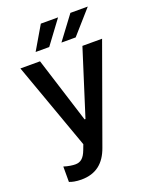

<svg xmlns="http://www.w3.org/2000/svg" viewBox="-173 -850 916 1149"><g transform="rotate(-20 285.5 -276.0)"><path d="M142 204.5C236.2 204.5 293 155.9 323.9 69.2L545.8 -545.5H420.5L288 -127.8H282.3L150.6 -545.5H25.6L224.4 9.2L212 41.9C194.2 89.8 171.5 106.2 139.9 106.5C125.7 106.9 94.5 103.3 66.1 93.8V191.8C81.3 198.5 108.7 204.5 142 204.5ZM144.9 -606.9H231.5L342 -755.7H232.2ZM309.3 -606.9H399.9L531.2 -755.7H420.5Z"/></g></svg>

Font: Magic Ui Pro Semi Bold
Style: Regular
Weight: 600
Designer: Stefan Endress, Andreas Faust
Version: Version 1.000;FEAKit 1.0